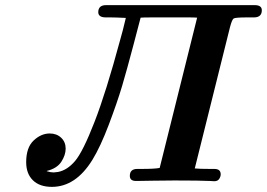

<svg xmlns="http://www.w3.org/2000/svg" viewBox="-20 -706 1040 748"><path d="M82 -74.2Q82 -131.3 111.1 -158.7Q140.1 -186 173.8 -186Q200.7 -186 218.3 -169.4Q235.8 -152.8 235.8 -127Q235.8 -102.1 219 -75.9Q202.1 -49.8 162.1 -40V-39.1Q177.2 -34.2 189 -34.2Q193.8 -34.2 206.1 -36.1Q242.2 -43 272.7 -79.1Q303.2 -115.2 348.1 -230.7Q393.1 -346.2 448.2 -550.8Q458 -584 470.2 -636.2Q430.2 -638.2 411.1 -638.2H392.1Q363.3 -638.2 362.8 -658.2Q362.8 -686 393.1 -686H972.2Q1000 -686 1000 -666Q1000 -639.2 971.2 -638.2H943.8Q897 -638.2 890.4 -634Q883.8 -629.9 876 -600.1L738.8 -49.8Q757.8 -47.9 796.9 -47.9H814.9Q839.8 -47.9 839.8 -26.9Q839.8 -18.1 834 -9Q828.1 0 814.9 0Q813 0 796.9 -1Q780.8 -2 744.9 -2.4Q709 -2.9 660.2 -2.9Q625 -2.9 573 -2Q521 -1 513.2 -1H509.8Q485.8 -1 485.8 -21Q485.8 -47.9 515.1 -47.9H532.2Q583 -47.9 602.1 -51.8L748 -637.2Q736.8 -638.2 713.9 -638.2H579.1Q536.1 -638.2 527.8 -637.2Q525.9 -629.4 500 -531.2Q474.1 -433.1 455.6 -370.6Q437 -308.1 404.1 -220.9Q371.1 -133.8 339.8 -83Q274.9 22 182.1 22Q134.3 22 108.2 -3.7Q82 -29.3 82 -74.2Z"/></svg>

Font: CMU Serif
Style: BoldItalic
Weight: 700
Italic angle: -14.04°
Version: Version 0.7.0